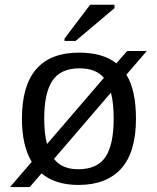

<svg xmlns="http://www.w3.org/2000/svg" viewBox="-20 -756 651 795"><path d="M543 -264.6Q543 -126 481.9 -58.1Q420.9 9.8 304.7 9.8Q209.5 9.8 151.9 -38.1L103 18.6H21.5L111.3 -85.9Q70.8 -153.3 70.8 -264.6Q70.8 -538.1 307.6 -538.1Q405.8 -538.1 461.9 -493.7L506.3 -544.9H587.9L503.4 -446.8Q543 -381.8 543 -264.6ZM450.7 -264.6Q450.7 -327.6 439.5 -372.6L203.6 -98.1Q236.8 -55.2 303.7 -55.2Q382.8 -55.2 416.7 -106Q450.7 -156.7 450.7 -264.6ZM163.1 -264.6Q163.1 -201.2 174.8 -159.7L410.2 -433.6Q377.4 -473.1 309.1 -473.1Q231.9 -473.1 197.5 -422.6Q163.1 -372.1 163.1 -264.6ZM247.1 -586.4V-596.2L353 -736.3H454.1V-722.2L293 -586.4Z"/></svg>

Font: Liberation Sans
Style: Regular
Weight: 400
Designer: Steve Matteson
Foundry: Ascender Corporation
Version: Version 2.00.1